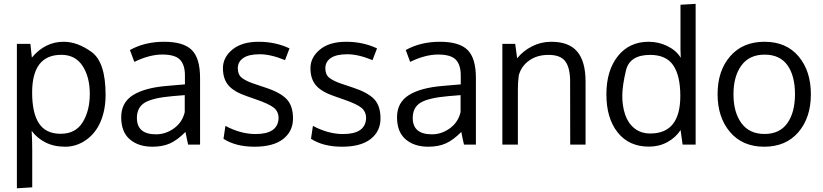

<svg xmlns="http://www.w3.org/2000/svg" viewBox="-20 -769 4377 1021"><path d="M306.2 -477.5Q150.9 -477.5 150.9 -276.9Q150.9 -168 187.3 -112.8Q223.6 -57.6 302.7 -57.6Q381.8 -57.6 419.7 -118.9Q457.5 -180.2 457.5 -270Q457.5 -359.9 418.9 -418.7Q380.4 -477.5 306.2 -477.5ZM69.8 -535.6H141.6L149.4 -462.9Q219.7 -546.9 318.4 -546.9Q391.6 -546.9 466.6 -492.9Q541.5 -439 541.5 -265.1Q541.5 -185.1 515.1 -122.8Q488.8 -60.5 437.7 -24.7Q386.7 11.2 326.7 11.2Q266.6 11.2 221.2 -12Q175.8 -35.2 148.4 -73.2Q151.4 -20.5 151.4 29.3V227.1L69.8 232.4Z M1043.9 -354.5V0H980.5Q973.1 -31.2 966.3 -67.4Q921.9 -22.9 882.8 -5.9Q843.8 11.2 791 11.2Q715.8 11.2 670.2 -28.1Q624.5 -67.4 624.5 -145.5Q624.5 -223.6 686.8 -262.9Q749 -302.2 866.2 -312Q882.3 -313.5 914.8 -316.2Q947.3 -318.8 963.4 -320.3V-367.7Q963.4 -424.3 937 -451.7Q910.6 -479 842.8 -479Q774.9 -479 694.3 -439.9L670.9 -502.9Q749.5 -546.9 852.5 -546.9Q955.6 -546.9 999.8 -503.2Q1043.9 -459.5 1043.9 -354.5ZM708 -141.6Q708 -54.7 810.1 -54.7Q861.3 -54.7 905.5 -86.7Q949.7 -118.7 962.4 -172.9V-263.2Q960 -263.2 932.9 -260.7Q905.8 -258.3 897.5 -257.8Q791.5 -248.5 749.8 -223.1Q708 -197.8 708 -141.6Z M1338.9 -56.2Q1458 -56.2 1461.4 -140.1Q1461.4 -175.8 1436 -196.3Q1410.6 -216.8 1336.4 -242.2L1295.9 -256.3Q1225.6 -279.8 1195.6 -314.2Q1165.5 -348.6 1165.5 -406.2Q1165.5 -463.9 1215.8 -505.4Q1266.1 -546.9 1355.5 -546.9Q1444.8 -546.9 1519.5 -511.7L1495.6 -449.2Q1419.9 -480.5 1361.3 -480.5Q1302.7 -480.5 1273.7 -460.4Q1244.6 -440.4 1244.6 -406.2Q1244.6 -372.1 1265.6 -355.5Q1286.6 -338.9 1326.2 -325.2Q1365.7 -311.5 1390.1 -303.7Q1471.2 -277.3 1504.9 -241.2Q1538.6 -205.1 1538.1 -137.7Q1537.6 -70.3 1485.4 -29.5Q1433.1 11.2 1333.5 11.2Q1233.9 11.2 1168.5 -30.8L1178.7 -99.6Q1260.3 -56.2 1338.9 -56.2Z M1804.2 -56.2Q1923.3 -56.2 1926.8 -140.1Q1926.8 -175.8 1901.4 -196.3Q1876 -216.8 1801.8 -242.2L1761.2 -256.3Q1690.9 -279.8 1660.9 -314.2Q1630.9 -348.6 1630.9 -406.2Q1630.9 -463.9 1681.2 -505.4Q1731.4 -546.9 1820.8 -546.9Q1910.2 -546.9 1984.9 -511.7L1960.9 -449.2Q1885.3 -480.5 1826.7 -480.5Q1768.1 -480.5 1739 -460.4Q1710 -440.4 1710 -406.2Q1710 -372.1 1731 -355.5Q1752 -338.9 1791.5 -325.2Q1831.1 -311.5 1855.5 -303.7Q1936.5 -277.3 1970.2 -241.2Q2003.9 -205.1 2003.4 -137.7Q2002.9 -70.3 1950.7 -29.5Q1898.4 11.2 1798.8 11.2Q1699.2 11.2 1633.8 -30.8L1644 -99.6Q1725.6 -56.2 1804.2 -56.2Z M2510.7 -354.5V0H2447.3Q2439.9 -31.2 2433.1 -67.4Q2388.7 -22.9 2349.6 -5.9Q2310.5 11.2 2257.8 11.2Q2182.6 11.2 2137 -28.1Q2091.3 -67.4 2091.3 -145.5Q2091.3 -223.6 2153.6 -262.9Q2215.8 -302.2 2333 -312Q2349.1 -313.5 2381.6 -316.2Q2414.1 -318.8 2430.2 -320.3V-367.7Q2430.2 -424.3 2403.8 -451.7Q2377.4 -479 2309.6 -479Q2241.7 -479 2161.1 -439.9L2137.7 -502.9Q2216.3 -546.9 2319.3 -546.9Q2422.4 -546.9 2466.6 -503.2Q2510.7 -459.5 2510.7 -354.5ZM2174.8 -141.6Q2174.8 -54.7 2276.9 -54.7Q2328.1 -54.7 2372.3 -86.7Q2416.5 -118.7 2429.2 -172.9V-263.2Q2426.8 -263.2 2399.7 -260.7Q2372.6 -258.3 2364.3 -257.8Q2258.3 -248.5 2216.6 -223.1Q2174.8 -197.8 2174.8 -141.6Z M2651.4 0V-535.6H2719.7L2730 -459Q2761.7 -498.5 2809.3 -522.7Q2856.9 -546.9 2912.1 -546.9Q3004.9 -546.9 3049.3 -494.9Q3093.8 -442.9 3093.8 -335V0H3012.2Q3012.2 -322.3 3011.7 -345.2Q3009.8 -413.6 2984.1 -445.3Q2958.5 -477.1 2897 -477.1Q2835.4 -477.1 2793.5 -446.8Q2751.5 -416.5 2738.8 -368.2Q2733.9 -335.4 2733.9 -293V0Z M3430.7 10.7Q3324.7 10.7 3264.6 -64.7Q3204.6 -140.1 3204.6 -267.1Q3204.6 -394 3265.6 -470.5Q3326.7 -546.9 3429.2 -546.9Q3482.4 -546.9 3529.5 -523.7Q3576.7 -500.5 3600.1 -461.4L3598.6 -507.8V-743.7L3679.2 -748.5V0H3609.9L3599.1 -77.6Q3572.8 -37.1 3528.8 -13.2Q3484.9 10.7 3430.7 10.7ZM3438.5 -59.1Q3597.7 -59.1 3597.7 -258.8Q3597.7 -367.2 3559.8 -422.1Q3522 -477.1 3437.5 -477.1Q3328.6 -477.1 3308.8 -394.8Q3289.1 -312.5 3289.1 -258.8Q3289.1 -205.1 3304.4 -159.4Q3319.8 -113.8 3354 -86.4Q3388.2 -59.1 3438.5 -59.1Z M4226.6 -469.2Q4292 -391.6 4292 -267.6Q4292 -143.6 4225.6 -66.2Q4159.2 11.2 4043.9 11.2Q3928.7 11.2 3862.3 -66.7Q3795.9 -144.5 3795.9 -268.6Q3795.9 -392.6 3862.8 -469.7Q3929.7 -546.9 4045.4 -546.9Q4161.1 -546.9 4226.6 -469.2ZM3922.6 -420.9Q3880.4 -363.3 3880.4 -267.6Q3880.4 -171.9 3922.6 -114.3Q3964.8 -56.6 4045.4 -56.6Q4126 -56.6 4166.7 -113.8Q4207.5 -170.9 4207.5 -268.6Q4207.5 -366.2 4167.2 -422.4Q4127 -478.5 4045.9 -478.5Q3964.8 -478.5 3922.6 -420.9Z"/></svg>

Font: Oxygen-Regular
Style: Regular
Weight: 400
Designer: Vernon Adams
Foundry: Vernon Adams
Version: Version Release 0.2.3 webfont; ttfautohint (v0.93.3-1d66) -l